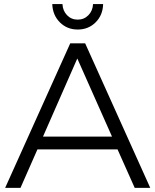

<svg xmlns="http://www.w3.org/2000/svg" viewBox="-20 -909 752 929"><path d="M356 -766.1Q304.7 -766.1 269.8 -800.8Q234.9 -835.4 232.9 -889.2H282.2Q283.7 -856.9 304.4 -835.4Q325.2 -814 356 -814Q386.7 -814 407.7 -835.4Q428.7 -856.9 430.2 -889.2H479Q477.5 -835.4 442.6 -800.8Q407.7 -766.1 356 -766.1ZM631.8 0 548.8 -186H161.1L79.1 0H4.9L319.8 -699.2H392.1L707 0ZM188 -248H522L354 -626Z"/></svg>

Font: Montserrat arm Light
Style: Regular
Weight: 300
Designer: Julieta Ulanovsky
Foundry: Julieta Ulanovsky
Version: Version 6.000;PS 006.000;hotconv 1.0.88;makeotf.lib2.5.64775